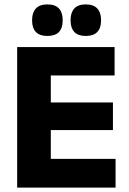

<svg xmlns="http://www.w3.org/2000/svg" viewBox="-20 -853 586 873"><path d="M211 0H58V-639H211ZM505.5 0H103.5V-130.5H505.5ZM493.5 -261.5H147.5V-387H493.5ZM501 -510H103V-639H501ZM195 -689.5Q160.5 -689.5 143.2 -707.5Q126 -725.5 126 -759V-762.5Q126 -796 143.2 -814.5Q160.5 -833 195 -833Q231 -833 248 -814.5Q265 -796 265 -762.5V-759Q265 -725.5 248 -707.5Q231 -689.5 195 -689.5ZM370 -689.5Q335 -689.5 318 -707.5Q301 -725.5 301 -759V-762.5Q301 -796 318 -814.5Q335 -833 370 -833Q405 -833 422.2 -814.5Q439.5 -796 439.5 -762.5V-759Q439.5 -725.5 422.2 -707.5Q405 -689.5 370 -689.5Z"/></svg>

Font: Anek Devanagari
Style: Bold
Weight: 700
Designer: Kailash Malviya (Devanagari) & Yesha Goshar (Latin)
Foundry: Ek Type
Version: Version 1.003